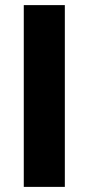

<svg xmlns="http://www.w3.org/2000/svg" viewBox="-20 -731 350 751"><path d="M233.6 0V-711H73V0Z"/></svg>

Font: Asimov
Style: Wid
Weight: 500
Designer: Google
Version: Version 2.000980; 2014